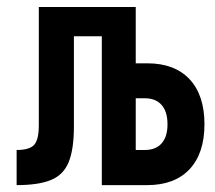

<svg xmlns="http://www.w3.org/2000/svg" viewBox="-20 -538 626 558"><path d="M28.3 0V-102.1Q65.4 -102.1 79.1 -116.9Q92.8 -131.8 92.8 -173.3V-517.6H194.8V-170.4Q194.8 -105 179.9 -67.6Q165 -30.3 128.7 -15.1Q92.3 0 28.3 0ZM275.9 0V-517.6H374.5V0ZM354 0V-102.1H400.9Q432.6 -102.1 449.7 -121.3Q466.8 -140.6 466.8 -176.8Q466.8 -213.4 449.7 -232.9Q432.6 -252.4 400.9 -252.4H346.7V-354H408.2Q487.3 -354 530.8 -307.9Q574.2 -261.7 574.2 -176.8Q574.2 -92.3 530.8 -46.1Q487.3 0 408.2 0ZM113.3 -432.6V-517.6H354.5V-432.6Z"/></svg>

Font: Cascadia Code Medium
Style: Regular
Weight: 500
Monospace: yes
Designer: Aaron Bell
Foundry: Saja Typeworks
Version: Version 2407.024